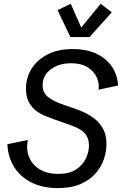

<svg xmlns="http://www.w3.org/2000/svg" viewBox="-20 -971 637 1003"><path d="M282.2 11.7Q205.6 11.7 147.5 -16.1Q89.4 -43.9 55.7 -95.5Q22 -147 18.6 -217.8L125 -239.7Q115.7 -188 133.1 -147.9Q150.4 -107.9 189.5 -85.2Q228.5 -62.5 283.2 -62.5Q341.3 -62.5 376.7 -85.4Q412.1 -108.4 428.5 -142.8Q444.8 -177.2 444.8 -211.4Q444.8 -249 424.1 -273.4Q403.3 -297.9 352.1 -315.9L269.5 -345.2Q249 -352.5 222.7 -362.5Q196.3 -372.6 171.9 -389.9Q147.5 -407.2 131.6 -435.8Q115.7 -464.4 115.7 -508.3Q115.7 -564.5 144.5 -611.3Q173.3 -658.2 228 -686.5Q282.7 -714.8 360.4 -714.8Q464.8 -714.8 528.1 -662.6Q591.3 -610.4 597.2 -524.4L495.1 -502.4Q499.5 -536.1 484.9 -567.9Q470.2 -599.6 436.8 -620.1Q403.3 -640.6 351.1 -640.6Q287.6 -640.6 245.1 -608.9Q202.6 -577.1 202.6 -524.9Q202.6 -488.8 228.5 -466.1Q254.4 -443.4 315.4 -422.4L375.5 -401.9Q420.4 -386.7 456.8 -363.3Q493.2 -339.8 514.6 -304.7Q536.1 -269.5 536.1 -217.8Q536.1 -179.7 522.5 -139.4Q508.8 -99.1 478.8 -64.7Q448.7 -30.3 400.1 -9.3Q351.6 11.7 282.2 11.7ZM505.9 -951.2 564 -906.7 447.8 -777.3H347.7L280.8 -918L349.6 -951.2L404.3 -827.1Z"/></svg>

Font: Schibsted Grotesk
Style: Italic
Weight: 400
Italic angle: -12°
Designer: Bakken & Baeck AS, Henrik Kongsvoll
Foundry: Schibsted ASA
Version: Version 1.100; ttfautohint (v1.8.4.7-5d5b);gftools[0.9.25]